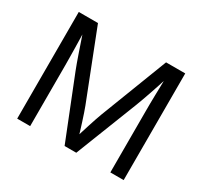

<svg xmlns="http://www.w3.org/2000/svg" viewBox="-149 -931 1196 1134"><g transform="rotate(30 449.0 -364.0)"><path d="M85.9 0V-727.5H216.8L396.5 -267.6Q402.8 -251.5 410.9 -227.3Q418.9 -203.1 428 -175.3Q437 -147.5 445.3 -119.9Q453.6 -92.3 460 -69.8H439.5Q446.3 -91.3 454.6 -118.2Q462.9 -145 471.9 -173.3Q481 -201.7 489.3 -226.3Q497.6 -251 503.9 -267.6L681.2 -727.5H812V0H721.2V-416Q721.2 -439 721.4 -467.5Q721.7 -496.1 722.4 -527.3Q723.1 -558.6 723.9 -590.8Q724.6 -623 725.1 -653.8H733.4Q723.1 -620.1 711.7 -585.4Q700.2 -550.8 689.2 -518.8Q678.2 -486.8 668.5 -460.2Q658.7 -433.6 651.9 -416L488.8 0H409.2L243.7 -416Q236.8 -433.1 227.5 -459Q218.3 -484.9 207.3 -516.4Q196.3 -547.9 184.6 -583Q172.9 -618.2 160.2 -653.8H169.9Q170.9 -626.5 171.6 -595Q172.4 -563.5 172.9 -531.5Q173.3 -499.5 173.8 -469.7Q174.3 -439.9 174.3 -416V0Z"/></g></svg>

Font: Inter 16pt
Style: Regular
Weight: 400
Version: Version 4.001;git-66647c0bb